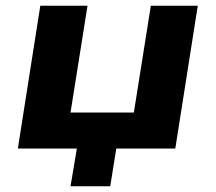

<svg xmlns="http://www.w3.org/2000/svg" viewBox="-20 -516 750 667"><path d="M225 131 247 0H42L120 -496H284L225 -125H445L504 -496H667L589 0H384L363 131Z"/></svg>

Font: Nunito Sans 10pt SemiExpanded ExtraBold
Style: Italic
Weight: 800
Width: 6
Italic angle: -9°
Designer: Vernon Adams
Foundry: Vernon Adams
Version: Version 3.101;gftools[0.9.27]